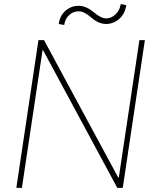

<svg xmlns="http://www.w3.org/2000/svg" viewBox="-20 -904 748 924"><path d="M570.8 0H544.4L187.5 -662.1L184.6 -661.6L85.4 0H58.6L165 -710.9H191.9L548.8 -49.8L551.8 -50.3L650.9 -710.9H677.2ZM489.7 -788.6Q454.1 -789.1 419.4 -819.3Q384.8 -849.6 358.4 -849.6Q332 -849.6 312.5 -831.1Q292.5 -812.5 289.1 -783.7L262.7 -788.6Q268.1 -829.1 295.4 -852.5Q322.8 -876 358.4 -876Q394 -876 430.2 -845.7Q466.3 -815.4 491.2 -815.4Q515.6 -815.4 536.1 -835Q556.6 -854.5 561 -884.3L587.4 -879.4Q582 -837.4 553.7 -813Q525.4 -788.6 489.7 -788.6Z"/></svg>

Font: Roboto-ThinItalic
Style: Italic
Weight: 250
Italic angle: -12°
Designer: Google
Version: Version 1.100141; 2013; ttfautohint (v0.94.14-c901) -l 8 -r 